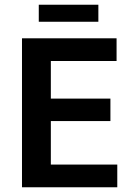

<svg xmlns="http://www.w3.org/2000/svg" viewBox="-20 -792 552 812"><path d="M73 -630H473V-534H195V-375H447V-280H195V-96H476V0H73ZM396 -772V-700H144V-772Z"/></svg>

Font: Mukta Vaani SemiBold
Style: Regular
Weight: 600
Designer: Noopur Datye, Girish Dalvi, Yashodeep Gholap, Pallavi Karambelkar
Foundry: Ek Type
Version: Version 2.538;PS 1.000;hotconv 16.6.51;makeotf.lib2.5.65220;